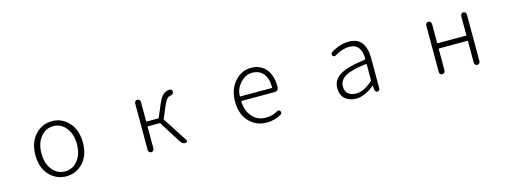

<svg xmlns="http://www.w3.org/2000/svg" viewBox="-12 -1209 5024 1884"><g transform="rotate(-15 2500.0 -267.0)"><path d="M258.8 -265.6Q258.8 -394.5 329.1 -470.7Q399.4 -546.9 500.5 -546.9Q601.6 -546.9 671.4 -470.7Q741.2 -394.5 741.2 -265.6Q741.2 -137.7 671.4 -62.5Q601.6 12.7 500.5 12.7Q399.4 12.7 329.1 -62.5Q258.8 -137.7 258.8 -265.6ZM371.1 -101.1Q421.9 -37.1 500.5 -37.1Q579.1 -37.1 629.9 -101.1Q680.7 -165 680.7 -266.1Q680.7 -367.2 629.9 -431.6Q579.1 -496.1 500.5 -496.1Q421.9 -496.1 371.1 -431.6Q320.3 -367.2 320.3 -266.1Q320.3 -165 371.1 -101.1Z M1567.4 -284.2Q1565.4 -280.3 1567.4 -276.4L1728.5 -27.3Q1732.4 -22.5 1732.4 -17.6Q1732.4 -13.7 1729.5 -8.8Q1724.6 0 1713.9 0Q1682.6 0 1665 -27.3L1524.4 -250Q1522.5 -253.9 1517.6 -253.9H1398.4Q1394.5 -253.9 1394.5 -250V-29.3Q1394.5 -16.6 1385.7 -8.3Q1377 0 1365.2 0Q1353.5 0 1344.7 -8.3Q1335.9 -16.6 1335.9 -29.3V-503.9Q1335.9 -515.6 1344.7 -524.4Q1353.5 -533.2 1365.2 -533.2Q1377 -533.2 1385.7 -524.4Q1394.5 -515.6 1394.5 -503.9V-307.6Q1394.5 -302.7 1398.4 -302.7H1515.6Q1520.5 -302.7 1522.5 -306.6L1575.2 -431.6Q1603.5 -498 1631.8 -522.5Q1661.1 -546.9 1700.2 -546.9Q1711.9 -546.9 1718.3 -536.6Q1724.6 -526.4 1722.7 -513.7Q1717.8 -491.2 1687.5 -487.3Q1668.9 -484.4 1652.8 -466.8Q1636.7 -449.2 1618.2 -406.2Z M2535.2 12.7Q2429.7 12.7 2358.4 -63Q2287.1 -138.7 2287.1 -265.6Q2287.1 -390.6 2356.9 -468.8Q2426.8 -546.9 2521.5 -546.9Q2618.2 -546.9 2672.9 -481.4Q2727.5 -416 2727.5 -298.8Q2727.5 -294.9 2727.5 -292Q2726.6 -277.3 2715.8 -267.1Q2705.1 -256.8 2689.5 -256.8H2350.6Q2346.7 -256.8 2346.7 -252.9Q2349.6 -156.2 2403.3 -96.2Q2457 -36.1 2541 -36.1Q2606.4 -36.1 2663.1 -69.3Q2670.9 -74.2 2680.7 -71.8Q2690.4 -69.3 2694.3 -60.5Q2699.2 -51.8 2696.3 -41.5Q2693.4 -31.2 2684.6 -26.4Q2614.3 12.7 2535.2 12.7ZM2346.7 -306.6Q2346.7 -302.7 2350.6 -302.7H2669.9Q2674.8 -302.7 2674.8 -307.6Q2674.8 -307.6 2674.8 -307.6Q2673.8 -400.4 2633.3 -448.7Q2592.8 -497.1 2522.5 -497.1Q2456.1 -497.1 2406.2 -445.3Q2346.7 -384.8 2346.7 -306.6Z M3444.3 12.7Q3377 12.7 3333.5 -24.9Q3290 -62.5 3290 -133.8Q3290 -220.7 3369.6 -267.1Q3449.2 -313.5 3625 -335Q3629.9 -335 3629.9 -343.8Q3629.9 -373 3625 -397.5Q3619.1 -422.9 3606.4 -446.3Q3593.8 -469.7 3568.4 -482.9Q3543 -496.1 3507.8 -496.1Q3432.6 -496.1 3359.4 -449.2Q3351.6 -443.4 3341.8 -445.3Q3332 -447.3 3326.2 -456.1Q3321.3 -464.8 3323.2 -475.1Q3325.2 -485.4 3334 -490.2Q3426.8 -546.9 3515.6 -546.9Q3605.5 -546.9 3646.5 -490.2Q3687.5 -433.6 3687.5 -337.9V-24.4Q3687.5 -14.6 3680.2 -7.3Q3672.9 0 3663.1 0Q3652.3 0 3645 -6.8Q3637.7 -13.7 3636.7 -24.4L3632.8 -67.4Q3632.8 -68.4 3631.8 -68.4Q3630.9 -68.4 3629.9 -67.4Q3531.2 12.7 3444.3 12.7ZM3457 -36.1Q3499 -36.1 3538.6 -55.7Q3578.1 -75.2 3626 -116.2Q3629.9 -119.1 3629.9 -123V-288.1Q3629.9 -292 3626 -292Q3626 -292 3625 -291Q3474.6 -273.4 3411.1 -236.8Q3347.7 -200.2 3347.7 -136.7Q3347.7 -85 3377.9 -60.5Q3408.2 -36.1 3457 -36.1Z M4293 -29.3V-503.9Q4293 -515.6 4301.8 -524.4Q4310.5 -533.2 4322.3 -533.2Q4334 -533.2 4342.8 -524.4Q4351.6 -515.6 4351.6 -503.9V-310.5Q4351.6 -305.7 4355.5 -305.7H4643.6Q4648.4 -305.7 4648.4 -310.5V-503.9Q4648.4 -515.6 4656.7 -524.4Q4665 -533.2 4677.2 -533.2Q4689.5 -533.2 4697.8 -524.4Q4706.1 -515.6 4706.1 -503.9V-29.3Q4706.1 -16.6 4697.8 -8.3Q4689.5 0 4677.2 0Q4665 0 4656.7 -8.3Q4648.4 -16.6 4648.4 -29.3V-249Q4648.4 -252.9 4643.6 -252.9H4355.5Q4351.6 -252.9 4351.6 -249V-29.3Q4351.6 -16.6 4342.8 -8.3Q4334 0 4322.3 0Q4310.5 0 4301.8 -8.3Q4293 -16.6 4293 -29.3Z"/></g></svg>

Font: Gen Jyuu Gothic L Monospace Light
Style: Regular
Weight: 300
Designer: [Source Han Sans]
Ryoko NISHIZUKA  (kana & ideographs); Paul D. Hunt (Latin, Greek & Cyrillic); Wenlong ZHANG  (bopomofo
Version: Version 1.002.20150607